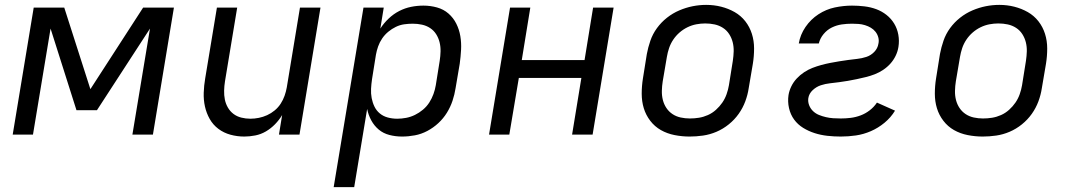

<svg xmlns="http://www.w3.org/2000/svg" viewBox="-20 -551 4390 786"><path d="M32 0 118 -520H243L350 -186L566 -520H692L606 0H522L594 -434L377 -100H293L187 -434L115 0Z M980 8Q951 8 923.5 0.5Q896 -7 874 -23.5Q852 -40 838.5 -64Q825 -88 819 -115Q813 -142 814 -171.5Q815 -201 820 -230L868 -520H951L901 -218Q898 -199 897.5 -180Q897 -161 900.5 -143.5Q904 -126 913 -110.5Q922 -95 936 -84.5Q950 -74 968 -69.5Q986 -65 1005 -65Q1022 -65 1039.5 -68.5Q1057 -72 1073.5 -79.5Q1090 -87 1104.5 -99Q1119 -111 1129 -126.5Q1139 -142 1145 -159Q1151 -176 1154 -193L1208 -520H1292L1206 0H1122L1135 -80Q1123 -60 1106 -42.5Q1089 -25 1068.5 -13Q1048 -1 1025 3.5Q1002 8 980 8Z M1346 215 1468 -520H1551L1537 -434Q1551 -456 1571 -475Q1591 -494 1614.5 -506Q1638 -518 1663 -523Q1688 -528 1713 -528Q1713 -528 1713 -528Q1713 -528 1714 -528Q1742 -528 1769 -520.5Q1796 -513 1816 -495.5Q1836 -478 1848 -454Q1860 -430 1864.5 -403Q1869 -376 1867.5 -347.5Q1866 -319 1862 -290L1845 -190Q1841 -164 1832.5 -138.5Q1824 -113 1809.5 -89.5Q1795 -66 1774.5 -47Q1754 -28 1729.5 -15Q1705 -2 1678.5 3Q1652 8 1626 8Q1599 8 1574 1.5Q1549 -5 1530.5 -20.5Q1512 -36 1500 -58Q1488 -80 1483 -105L1430 215ZM1606 -65Q1624 -65 1642.5 -68.5Q1661 -72 1678.5 -80.5Q1696 -89 1711.5 -102Q1727 -115 1737.5 -131.5Q1748 -148 1754.5 -166Q1761 -184 1764 -202L1780 -302Q1783 -321 1783.5 -340.5Q1784 -360 1779.5 -378Q1775 -396 1765.5 -411Q1756 -426 1741 -436Q1726 -446 1707.5 -450Q1689 -454 1670 -454Q1652 -454 1634.5 -451.5Q1617 -449 1600.5 -441Q1584 -433 1569.5 -421Q1555 -409 1544.5 -393.5Q1534 -378 1528 -361Q1522 -344 1519 -327L1503 -227Q1500 -207 1499 -187.5Q1498 -168 1501.5 -149.5Q1505 -131 1513 -114.5Q1521 -98 1535 -86.5Q1549 -75 1567.5 -70Q1586 -65 1606 -65Z M1982 0 2068 -520H2151L2116 -305H2373L2408 -520H2492L2406 0H2322L2360 -232H2104L2065 0Z M2803 8Q2772 8 2741.5 2Q2711 -4 2685.5 -18.5Q2660 -33 2642 -56.5Q2624 -80 2615.5 -108Q2607 -136 2607 -167.5Q2607 -199 2612 -230L2628 -330Q2633 -357 2642.5 -384.5Q2652 -412 2669.5 -436Q2687 -460 2710.5 -478.5Q2734 -497 2761 -508.5Q2788 -520 2815.5 -525.5Q2843 -531 2871 -531Q2903 -531 2932.5 -523.5Q2962 -516 2987.5 -501.5Q3013 -487 3031 -464Q3049 -441 3058 -412.5Q3067 -384 3067 -352.5Q3067 -321 3062 -290L3045 -190Q3041 -163 3031 -136Q3021 -109 3004 -85Q2987 -61 2963.5 -42Q2940 -23 2913 -11.5Q2886 0 2858 4Q2830 8 2803 8ZM2804 -66Q2823 -66 2841.5 -69Q2860 -72 2878 -80Q2896 -88 2911 -101.5Q2926 -115 2937 -131Q2948 -147 2954.5 -165.5Q2961 -184 2964 -202L2980 -302Q2983 -322 2983.5 -341Q2984 -360 2979.5 -378Q2975 -396 2965 -411.5Q2955 -427 2939.5 -437Q2924 -447 2905.5 -451Q2887 -455 2867 -455Q2849 -455 2830.5 -451.5Q2812 -448 2794.5 -439.5Q2777 -431 2762 -418Q2747 -405 2736 -388.5Q2725 -372 2719 -354Q2713 -336 2710 -318L2693 -218Q2690 -199 2689.5 -179.5Q2689 -160 2693.5 -142Q2698 -124 2708 -109Q2718 -94 2733 -84Q2748 -74 2766.5 -70Q2785 -66 2804 -66Z M3422 8Q3394 8 3367 5Q3340 2 3315 -6Q3290 -14 3268 -27.5Q3246 -41 3231 -61.5Q3216 -82 3210 -108.5Q3204 -135 3208 -162Q3211 -180 3219.5 -197.5Q3228 -215 3241.5 -229.5Q3255 -244 3271.5 -255Q3288 -266 3306 -273Q3324 -280 3342.5 -285Q3361 -290 3379 -293.5Q3397 -297 3415.5 -300Q3434 -303 3452.5 -305.5Q3471 -308 3489.5 -310Q3508 -312 3526.5 -318Q3545 -324 3559 -338.5Q3573 -353 3576 -372Q3579 -385 3575.5 -398Q3572 -411 3564 -421Q3556 -431 3545 -437.5Q3534 -444 3521 -448Q3508 -452 3494.5 -453Q3481 -454 3468 -454Q3447 -454 3426 -451Q3405 -448 3385.5 -438.5Q3366 -429 3351.5 -411.5Q3337 -394 3332 -373H3250Q3256 -409 3277.5 -440.5Q3299 -472 3330.5 -492.5Q3362 -513 3397.5 -520.5Q3433 -528 3468 -528Q3493 -528 3518.5 -525Q3544 -522 3567 -513.5Q3590 -505 3609 -490Q3628 -475 3640.5 -454.5Q3653 -434 3657.5 -409Q3662 -384 3658 -359Q3655 -340 3646.5 -322.5Q3638 -305 3625 -290.5Q3612 -276 3595.5 -265Q3579 -254 3561 -247Q3543 -240 3524.5 -235.5Q3506 -231 3487.5 -227Q3469 -223 3451 -220Q3433 -217 3414.5 -214.5Q3396 -212 3377.5 -210Q3359 -208 3340.5 -202Q3322 -196 3307 -182Q3292 -168 3289 -149Q3287 -134 3292.5 -120Q3298 -106 3308.5 -96Q3319 -86 3332.5 -80.5Q3346 -75 3361 -71.5Q3376 -68 3391 -67Q3406 -66 3422 -66Q3442 -66 3462.5 -68.5Q3483 -71 3503 -78.5Q3523 -86 3540.5 -99.5Q3558 -113 3570 -131L3644 -98Q3627 -70 3601 -48.5Q3575 -27 3545 -14Q3515 -1 3484 3.5Q3453 8 3422 8Z M4003 8Q3972 8 3941.5 2Q3911 -4 3885.5 -18.5Q3860 -33 3842 -56.5Q3824 -80 3815.5 -108Q3807 -136 3807 -167.5Q3807 -199 3812 -230L3828 -330Q3833 -357 3842.5 -384.5Q3852 -412 3869.5 -436Q3887 -460 3910.5 -478.5Q3934 -497 3961 -508.5Q3988 -520 4015.5 -525.5Q4043 -531 4071 -531Q4103 -531 4132.5 -523.5Q4162 -516 4187.5 -501.5Q4213 -487 4231 -464Q4249 -441 4258 -412.5Q4267 -384 4267 -352.5Q4267 -321 4262 -290L4245 -190Q4241 -163 4231 -136Q4221 -109 4204 -85Q4187 -61 4163.5 -42Q4140 -23 4113 -11.5Q4086 0 4058 4Q4030 8 4003 8ZM4004 -66Q4023 -66 4041.5 -69Q4060 -72 4078 -80Q4096 -88 4111 -101.5Q4126 -115 4137 -131Q4148 -147 4154.5 -165.5Q4161 -184 4164 -202L4180 -302Q4183 -322 4183.5 -341Q4184 -360 4179.5 -378Q4175 -396 4165 -411.5Q4155 -427 4139.5 -437Q4124 -447 4105.5 -451Q4087 -455 4067 -455Q4049 -455 4030.5 -451.5Q4012 -448 3994.5 -439.5Q3977 -431 3962 -418Q3947 -405 3936 -388.5Q3925 -372 3919 -354Q3913 -336 3910 -318L3893 -218Q3890 -199 3889.5 -179.5Q3889 -160 3893.5 -142Q3898 -124 3908 -109Q3918 -94 3933 -84Q3948 -74 3966.5 -70Q3985 -66 4004 -66Z"/></svg>

Font: Zed Sans Extended
Style: Italic
Weight: 400
Width: 7
Italic angle: -9°
Designer: Belleve Invis
Foundry: Belleve Invis
Version: Version 1.0.0; ttfautohint (v1.8.4)